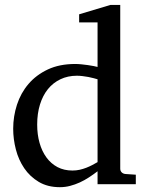

<svg xmlns="http://www.w3.org/2000/svg" viewBox="-20 -757 604 789"><path d="M380.9 -431.2Q374.5 -433.1 364.5 -435.8Q354.5 -438.5 343 -440.7Q331.5 -442.9 319.1 -444.3Q306.6 -445.8 295.9 -445.8Q258.8 -445.8 228.5 -431.4Q198.2 -417 177 -390.9Q155.8 -364.7 144.3 -327.6Q132.8 -290.5 132.8 -245.1Q132.8 -204.1 142.6 -169.7Q152.3 -135.3 170.9 -109.9Q189.5 -84.5 216.3 -70.3Q243.2 -56.2 277.8 -56.2Q293 -56.2 307.1 -59.3Q321.3 -62.5 334.5 -67.6Q347.7 -72.8 359.4 -78.9Q371.1 -85 380.9 -90.8ZM380.9 0V-53.2Q363.8 -40 345.5 -28.1Q327.1 -16.1 307.9 -7.3Q288.6 1.5 268.3 6.8Q248 12.2 226.1 12.2Q175.8 12.2 139.4 -9.5Q103 -31.2 79.6 -65.7Q56.2 -100.1 45.2 -142.8Q34.2 -185.5 34.2 -228Q34.2 -278.8 49.8 -326.9Q65.4 -375 97.2 -412.1Q128.9 -449.2 176.8 -471.7Q224.6 -494.1 289.1 -494.1Q300.8 -494.1 314.5 -492.7Q328.1 -491.2 341.1 -489.5Q354 -487.8 364.5 -485.6Q375 -483.4 380.9 -481.9V-665H305.2V-698.2L434.1 -736.8H474.1V-64Q474.1 -54.7 480 -48.8Q485.8 -43 495.1 -42L538.1 -39.1V0Z"/></svg>

Font: BabelStone Ogham
Style: Regular
Weight: 400
Designer: Andrew West
Foundry: BabelStone
Version: Version 2.02 March 14, 2022